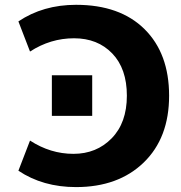

<svg xmlns="http://www.w3.org/2000/svg" viewBox="-20 -760 746 790"><path d="M55.7 -57.6 103.5 -181.6Q187.5 -127 282.2 -127Q377 -127 439.5 -190.9Q502 -254.9 502 -366.2Q502 -477.5 441.9 -540Q381.8 -602.5 284.7 -602.5Q187.5 -602.5 103.5 -547.9L55.7 -671.9Q157.2 -740.2 293 -740.2Q473.6 -740.2 574.7 -640.1Q675.8 -540 675.8 -366.2Q675.8 -192.4 571.3 -91.3Q466.8 9.8 293 9.8Q156.2 9.8 55.7 -57.6ZM193.4 -283.2V-450.2H359.4V-283.2Z"/></svg>

Font: GenEi M Gothic v2 Heavy
Style: Regular
Weight: 800
Version: Version 2.0